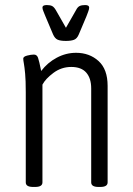

<svg xmlns="http://www.w3.org/2000/svg" viewBox="-20 -738 525 760"><path d="M111 2Q82 2 82 -16V-373Q82 -420 79.5 -446.5Q77 -473 74.5 -486.5Q72 -500 72 -506Q72 -514 87.5 -518Q103 -522 114 -522Q126 -522 130.5 -509.5Q135 -497 143 -457Q168 -490 204.5 -509.5Q241 -529 281 -529Q334 -529 370 -496.5Q406 -464 406 -398V-16Q406 2 377 2H370Q341 2 341 -16V-388Q341 -428 321.5 -450.5Q302 -473 262 -473Q223 -473 191.5 -449.5Q160 -426 148 -403V-16Q148 2 119 2ZM317 -718Q333 -718 333 -708Q333 -702 329 -691.5Q325 -681 322 -673L292 -602Q285 -585 273 -580.5Q261 -576 241 -576Q219 -576 208 -581Q197 -586 190 -602L160 -673Q157 -681 152.5 -691.5Q148 -702 148 -708Q148 -718 165 -718Q179 -718 186.5 -714Q194 -710 201 -698L241 -628L281 -698Q287 -710 295 -714Q303 -718 317 -718Z"/></svg>

Font: Asap Condensed Light
Style: Regular
Weight: 300
Width: 3
Designer: Pablo Cosgaya
Foundry: Omnibus-Type
Version: Version 3.001; ttfautohint (v1.8.4.7-5d5b)